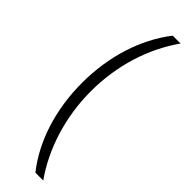

<svg xmlns="http://www.w3.org/2000/svg" viewBox="-298 -713 866 866"><g transform="rotate(45 135.0 -279.5)"><path d="M48 -278C48 -103 100 50 186 158H236C155 44 103 -111 103 -278C103 -443 151 -595 237 -717H187C97 -602 48 -445 48 -278Z"/></g></svg>

Font: Noto Sans Display Condensed Light
Style: Regular
Weight: 300
Width: 3
Designer: Monotype Design Team
Foundry: Monotype Imaging Inc.
Version: Version 1.900